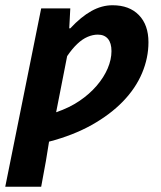

<svg xmlns="http://www.w3.org/2000/svg" viewBox="-43 -528 614 732"><path d="M-23 184 114 -496H225L221 -420H225Q266 -464 305.5 -486Q345 -508 386 -508Q450 -508 486.5 -470.5Q523 -433 523 -367Q523 -307 498.5 -249Q474 -191 425.5 -141Q377 -91 306.5 -51.5Q236 -12 144 12L132 86L114 184ZM171 -100Q221 -117 259.5 -143Q298 -169 325.5 -201Q353 -233 367.5 -267Q382 -301 382 -333Q382 -364 368.5 -380Q355 -396 330 -396Q311 -396 291 -387.5Q271 -379 251.5 -360.5Q232 -342 213 -314Z"/></svg>

Font: Source Sans 3 ExtraLight
Style: Bold Italic
Weight: 700
Italic angle: -11°
Version: Version 3.052;hotconv 1.1.0;makeotfexe 2.6.0